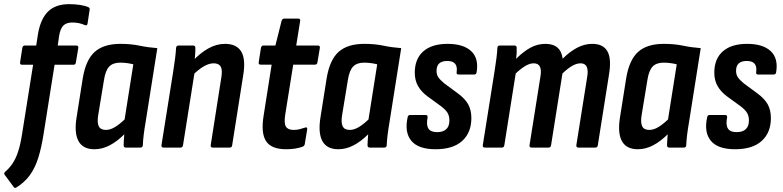

<svg xmlns="http://www.w3.org/2000/svg" viewBox="-46 -711 3770 925"><path d="M232.2 -491.7H321.2Q333 -491.7 331.2 -479.8L319.6 -410.4Q318.2 -399 308.2 -399H216.9L163.8 -64.2Q153.6 0.7 138.3 49.5Q122.9 98.3 97.7 133Q72.5 167.7 32.2 192.6Q25 196.8 20.2 190.2L-23.4 131.2Q-29.2 123.6 -20.4 115.9Q1.2 97.3 16.6 73.3Q32 49.4 42.7 15Q53.4 -19.4 60.6 -66.9L113.5 -399H60.6Q49.3 -399 50.7 -410.4L61.6 -480.4Q64 -491.7 73.6 -491.7H128.4L136.8 -545.7Q149 -619.4 185.2 -655.2Q221.4 -691 286.9 -691Q314.4 -691 339.6 -687.2Q364.8 -683.4 379.2 -676.6Q387.7 -673 385.9 -664.4L375.8 -597.8Q374.6 -586.6 363.8 -589.6Q349.6 -596.4 334 -599.5Q318.4 -602.6 302.2 -602.6Q273.7 -602.6 259.2 -587.9Q244.7 -573.2 238.9 -538.9Z M408.9 8Q353.9 8 332.3 -31Q310.7 -70 323.1 -146.6L352.5 -332.4Q366.9 -422 410.1 -460.9Q453.2 -499.7 534.4 -499.7Q584.9 -499.7 625.9 -491.1Q666.9 -482.4 711.9 -479.1L655.9 -125Q649.7 -89.3 646.3 -61.3Q642.9 -33.4 642.1 -11.4Q641.7 0 630.1 0H560.6Q549.6 0 549.6 -11.4Q549.8 -23.6 550.8 -37Q551.8 -50.4 552.8 -64Q519 -30.2 483 -11.1Q446.9 8 408.9 8ZM464.2 -85.1Q484.6 -85.1 506.6 -98.1Q528.6 -111 554.3 -135.5L596.3 -401.2Q581.5 -405 564.9 -407.1Q548.4 -409.2 533.1 -409.2Q498.2 -409.2 480.1 -390.2Q461.9 -371.1 454.9 -325.2L427.1 -156.1Q421.3 -121 429.7 -103.1Q438.1 -85.1 464.2 -85.1Z M979.1 0Q967.7 0 969.1 -11.4L1020.5 -339.3Q1026.3 -374.6 1017.2 -390.3Q1008.1 -406 983.6 -406Q961.2 -406 935.8 -391.4Q910.4 -376.8 878.9 -345.6L879 -413.6Q917.8 -455.4 957.4 -477.6Q997 -499.7 1038.1 -499.7Q1093.3 -499.7 1115.8 -463.2Q1138.3 -426.6 1126.1 -350.8L1072.5 -11.4Q1071.5 0 1060.6 0ZM742.3 0Q730.5 0 731.9 -11.4L788.5 -366.8Q794.1 -401.2 797.7 -430.9Q801.3 -460.6 802.3 -479.8Q803.1 -491.7 814.3 -491.7H884.4Q895.2 -491.7 895.2 -480.4Q895.6 -463.4 893.3 -437.6Q891 -411.9 888.4 -393.7L892.5 -368.9L835.7 -11.4Q833.9 0 823.7 0Z M1332.2 8Q1261.5 8 1236 -30.7Q1210.4 -69.3 1224 -153.4L1262.7 -399.6H1209.9Q1198.5 -399.6 1200.3 -411L1211.2 -480.4Q1213.6 -491.7 1222.8 -491.7H1280.8L1310.6 -610.6Q1314.8 -621.5 1323 -621.5H1390.5Q1401.9 -621.5 1400.1 -610.2L1381.1 -491.7H1484.9Q1497.3 -491.7 1494.9 -479.8L1483.4 -411Q1482 -399.6 1471.8 -399.6H1366.7L1328.2 -159.2Q1321.6 -117.1 1331.4 -101.1Q1341.2 -85.1 1368.1 -85.1Q1383.9 -85.1 1397.2 -88.4Q1410.5 -91.7 1423.5 -96.3Q1435.9 -100.7 1433.9 -87.3L1422.3 -17.2Q1421.3 -8.2 1411.9 -4.4Q1395.4 2 1375 5Q1354.6 8 1332.2 8Z M1583.9 8Q1528.9 8 1507.3 -31Q1485.7 -70 1498.1 -146.6L1527.5 -332.4Q1541.9 -422 1585.1 -460.9Q1628.2 -499.7 1709.4 -499.7Q1759.9 -499.7 1800.9 -491.1Q1841.9 -482.4 1886.9 -479.1L1830.9 -125Q1824.7 -89.3 1821.3 -61.3Q1817.9 -33.4 1817.1 -11.4Q1816.7 0 1805.1 0H1735.6Q1724.6 0 1724.6 -11.4Q1724.8 -23.6 1725.8 -37Q1726.8 -50.4 1727.8 -64Q1694 -30.2 1658 -11.1Q1621.9 8 1583.9 8ZM1639.2 -85.1Q1659.6 -85.1 1681.6 -98.1Q1703.6 -111 1729.3 -135.5L1771.3 -401.2Q1756.5 -405 1739.9 -407.1Q1723.4 -409.2 1708.1 -409.2Q1673.2 -409.2 1655.1 -390.2Q1636.9 -371.1 1629.9 -325.2L1602.1 -156.1Q1596.3 -121 1604.7 -103.1Q1613.1 -85.1 1639.2 -85.1Z M2052.3 8Q1969.4 8 1935.7 -32.7Q1902.1 -73.4 1917.7 -145.2Q1919.5 -157.1 1929.6 -157.1H2004.4Q2015.4 -157.1 2014 -145.2Q2006.9 -109.3 2017.8 -91.9Q2028.6 -74.4 2059.7 -74.4Q2089.2 -74.4 2104.1 -88.8Q2119.1 -103.1 2119.1 -130.2Q2119.1 -151.2 2111 -165.7Q2102.9 -180.3 2081.6 -197.1L2011.7 -248Q1982.9 -270 1967.6 -297.2Q1952.3 -324.4 1952.3 -360.9Q1952.3 -427.4 1993.4 -463.6Q2034.4 -499.7 2110.5 -499.7Q2186.4 -499.7 2223.9 -464.8Q2261.3 -429.8 2250.3 -363.6Q2248.9 -352 2238.9 -352H2163Q2152 -352 2154 -363.6Q2161.8 -417.3 2108.9 -417.3Q2057.1 -417.3 2057.1 -369.8Q2057.1 -351.8 2065.7 -338.9Q2074.3 -326.1 2094.4 -309.3L2160.1 -260.9Q2194.1 -235.9 2209.5 -208.6Q2224.9 -181.3 2224.9 -142.1Q2224.9 -72.2 2180.8 -32.1Q2136.8 8 2052.3 8Z M2290.3 0Q2278.5 0 2279.9 -11.4L2336.5 -366.8Q2342.1 -401.8 2345.7 -430.4Q2349.3 -459 2350.3 -480.4Q2351.1 -491.7 2361.7 -491.7H2432.8Q2443.2 -491.7 2443.2 -480.4Q2443.6 -468.6 2443.1 -455.5Q2442.6 -442.4 2440.6 -427.7Q2475.6 -462.8 2509.6 -481.3Q2543.6 -499.7 2581.6 -499.7Q2656 -499.7 2664.7 -428.1Q2699.2 -462.5 2734.6 -481.1Q2770 -499.7 2807.7 -499.7Q2859.5 -499.7 2880 -464.4Q2900.5 -429 2888.3 -353.6L2834.1 -11.4Q2832.7 0 2822.1 0H2740.6Q2729.3 0 2730.7 -12L2783.1 -341.3Q2793.7 -406 2751 -406Q2732.2 -406 2711 -393.9Q2689.8 -381.8 2663.7 -357L2608.9 -11.4Q2607.1 0 2596.9 0H2515.5Q2503.7 0 2505.1 -11.4L2557.5 -341.3Q2568.9 -406 2525.4 -406Q2507 -406 2486 -393.9Q2465 -381.8 2438.5 -357L2383.7 -11.4Q2382.3 0 2371.7 0Z M3026.9 8Q2971.9 8 2950.3 -31Q2928.7 -70 2941.1 -146.6L2970.5 -332.4Q2984.9 -422 3028.1 -460.9Q3071.2 -499.7 3152.4 -499.7Q3202.9 -499.7 3243.9 -491.1Q3284.9 -482.4 3329.9 -479.1L3273.9 -125Q3267.7 -89.3 3264.3 -61.3Q3260.9 -33.4 3260.1 -11.4Q3259.7 0 3248.1 0H3178.6Q3167.6 0 3167.6 -11.4Q3167.8 -23.6 3168.8 -37Q3169.8 -50.4 3170.8 -64Q3137 -30.2 3101 -11.1Q3064.9 8 3026.9 8ZM3082.2 -85.1Q3102.6 -85.1 3124.6 -98.1Q3146.6 -111 3172.3 -135.5L3214.3 -401.2Q3199.5 -405 3182.9 -407.1Q3166.4 -409.2 3151.1 -409.2Q3116.2 -409.2 3098.1 -390.2Q3079.9 -371.1 3072.9 -325.2L3045.1 -156.1Q3039.3 -121 3047.7 -103.1Q3056.1 -85.1 3082.2 -85.1Z M3495.3 8Q3412.4 8 3378.7 -32.7Q3345.1 -73.4 3360.7 -145.2Q3362.5 -157.1 3372.6 -157.1H3447.4Q3458.4 -157.1 3457 -145.2Q3449.9 -109.3 3460.8 -91.9Q3471.6 -74.4 3502.7 -74.4Q3532.2 -74.4 3547.1 -88.8Q3562.1 -103.1 3562.1 -130.2Q3562.1 -151.2 3554 -165.7Q3545.9 -180.3 3524.6 -197.1L3454.7 -248Q3425.9 -270 3410.6 -297.2Q3395.3 -324.4 3395.3 -360.9Q3395.3 -427.4 3436.4 -463.6Q3477.4 -499.7 3553.5 -499.7Q3629.4 -499.7 3666.9 -464.8Q3704.3 -429.8 3693.3 -363.6Q3691.9 -352 3681.9 -352H3606Q3595 -352 3597 -363.6Q3604.8 -417.3 3551.9 -417.3Q3500.1 -417.3 3500.1 -369.8Q3500.1 -351.8 3508.7 -338.9Q3517.3 -326.1 3537.4 -309.3L3603.1 -260.9Q3637.1 -235.9 3652.5 -208.6Q3667.9 -181.3 3667.9 -142.1Q3667.9 -72.2 3623.8 -32.1Q3579.8 8 3495.3 8Z"/></svg>

Font: Sofia Sans Condensed
Style: Italic
Weight: 400
Italic angle: -9°
Designer: Botio Nikoltchev, Ani Petrova
Foundry: lettersoup
Version: Version 4.101